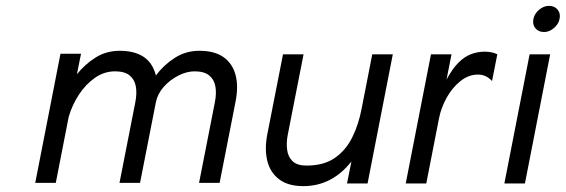

<svg xmlns="http://www.w3.org/2000/svg" viewBox="-20 -625 1927 654"><path d="M100 -2 186 -442H256L242 -372Q269 -406 305.5 -429Q342 -452 388 -452Q438 -452 469 -431.5Q500 -411 511 -368Q538 -404 575.5 -428Q613 -452 659 -452Q710 -452 740.5 -431Q771 -410 782 -371Q793 -332 782 -277L728 -2H658L712 -277Q718 -308 713.5 -331.5Q709 -355 692 -368.5Q675 -382 643 -382Q616 -382 587.5 -367.5Q559 -353 538 -329.5Q517 -306 511 -277L457 -2H387L441 -277Q447 -308 442.5 -331.5Q438 -355 421 -368.5Q404 -382 372 -382Q335 -382 303.5 -360Q272 -338 249 -303Q226 -268 214 -227L170 -2Z M1013 9Q961 9 930.5 -14.5Q900 -38 890.5 -77Q881 -116 890 -165L944 -440H1014L960 -165Q955 -139 958 -115Q961 -91 976.5 -76Q992 -61 1024 -61Q1083 -61 1120.5 -87Q1158 -113 1180 -157.5Q1202 -202 1212 -256L1248 -440H1318L1232 0H1162L1177 -75Q1144 -33 1103 -12Q1062 9 1013 9Z M1362 0 1448 -440H1518L1501 -354Q1521 -391 1541.5 -411.5Q1562 -432 1584.5 -440.5Q1607 -449 1631 -449Q1642 -449 1653 -447Q1664 -445 1674 -440L1656 -349Q1646 -360 1634 -365.5Q1622 -371 1608 -371Q1576 -371 1548 -348.5Q1520 -326 1501 -291.5Q1482 -257 1475 -220L1432 0Z M1698 0 1784 -440H1854L1768 0ZM1833 -516Q1814 -516 1803.5 -529Q1793 -542 1797 -561Q1801 -579 1816.5 -592Q1832 -605 1850 -605Q1869 -605 1879.5 -592Q1890 -579 1886 -561Q1884 -549 1875.5 -538.5Q1867 -528 1856 -522Q1845 -516 1833 -516Z"/></svg>

Font: Teachers
Style: Italic
Weight: 400
Italic angle: -11°
Designer: Alfredo Marco Pradil, Chank Diesel
Version: Version 1.001